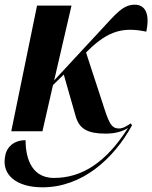

<svg xmlns="http://www.w3.org/2000/svg" viewBox="-23 -560 650 819"><path d="M25 0H158L203 -197L249 -242L301 -60C317 -10 351 10 428 10C472 10 502 -1 523 -14C430 132 328 199 207 199C100 199 86 93 86 38C32 38 2 72 -2 112C-14 186 47 239 158 239C327 239 461 119 540 -25L535 -34C522 -25 503 -12 485 -12C450 -12 441 -37 412 -128L344 -336L351 -343C440 -431 505 -445 601 -425C618 -505 594 -540 552 -540C500 -540 471 -500 399 -423L208 -217L282 -536H135Z"/></svg>

Font: Noto Serif Display Condensed
Style: Bold Italic
Weight: 700
Width: 3
Italic angle: -12°
Designer: Monotype Design Team
Foundry: Monotype Imaging Inc.
Version: Version 2.009